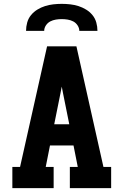

<svg xmlns="http://www.w3.org/2000/svg" viewBox="-20 -975 640 995"><path d="M44 0V-110H84L224 -735H376L516 -110H556V0H342V-110H383L361 -221H239L217 -110H258V0ZM261 -331H339L307 -490Q305 -499 303.5 -508Q302 -517 300 -526Q298 -517 296.5 -508Q295 -499 293 -490ZM115 -815Q115 -837 121 -858.5Q127 -880 141 -897Q155 -914 174 -925.5Q193 -937 213.5 -943.5Q234 -950 256 -952.5Q278 -955 300 -955Q322 -955 344 -952.5Q366 -950 386.5 -943.5Q407 -937 426 -925.5Q445 -914 459 -897Q473 -880 479 -858.5Q485 -837 485 -815H391Q391 -830 382 -843.5Q373 -857 359.5 -864Q346 -871 330.5 -873.5Q315 -876 300 -876Q285 -876 269.5 -873.5Q254 -871 240.5 -864Q227 -857 218 -843.5Q209 -830 209 -815Z"/></svg>

Font: Iosevka Etoile Extrabold
Style: Regular
Weight: 800
Designer: Belleve Invis
Foundry: Belleve Invis
Version: Version 22.1.2; ttfautohint (v1.8.4)